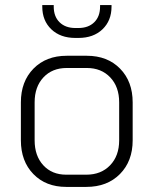

<svg xmlns="http://www.w3.org/2000/svg" viewBox="-20 -726 603 754"><path d="M62 -175V-324Q62 -406 111.5 -456.5Q161 -507 242 -507H321Q402 -507 451.5 -456.5Q501 -406 501 -324V-175Q501 -93 451 -42.5Q401 8 319 8H240Q160 8 111 -42.5Q62 -93 62 -175ZM319 -40Q377 -40 412.5 -77Q448 -114 448 -175V-324Q448 -385 413 -422Q378 -459 321 -459H242Q185 -459 150.5 -422Q116 -385 116 -324V-175Q116 -114 150 -77Q184 -40 240 -40ZM146 -700V-706H191V-700Q191 -661 214 -638.5Q237 -616 276 -616H288Q327 -616 350 -638.5Q373 -661 373 -700V-706H418V-700Q418 -645 382.5 -611Q347 -577 288 -577H276Q217 -577 181.5 -611Q146 -645 146 -700Z"/></svg>

Font: Bai Jamjuree Light
Style: Regular
Weight: 300
Designer: Katatrad Aksorn Co.,Ltd.
Foundry: Cadson Demak Co.,Ltd.
Version: Version 1.000; ttfautohint (v1.6)